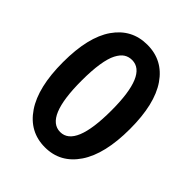

<svg xmlns="http://www.w3.org/2000/svg" viewBox="-214 -878 1016 1016"><g transform="rotate(45 294.5 -370.0)"><path d="M294.9 13.7Q178.7 13.7 111.3 -85.9Q43.9 -185.5 43.9 -373Q43.9 -560.5 111.3 -657.2Q178.7 -753.9 294.9 -753.9Q411.1 -753.9 478 -656.7Q544.9 -559.6 544.9 -373Q544.9 -185.5 477.5 -85.9Q410.2 13.7 294.9 13.7ZM294.9 -100.6Q406.2 -100.6 406.2 -373Q406.2 -639.6 294.9 -639.6Q269.5 -639.6 250 -627Q230.5 -614.3 214.8 -584.5Q199.2 -554.7 190.9 -501.5Q182.6 -448.2 182.6 -373Q182.6 -100.6 294.9 -100.6Z"/></g></svg>

Font: Gen Jyuu GothicX Bold
Style: Bold
Weight: 700
Designer: Ryoko NISHIZUKA (kana &amp; ideographs); Paul D. Hunt (Latin, Greek &amp; Cyrillic); Wenlong ZHANG (bopomofo); Sandoll C
Version: Version 1.058.20140828